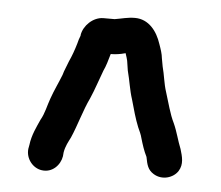

<svg xmlns="http://www.w3.org/2000/svg" viewBox="-39 -729 592 514"><g transform="rotate(5 256.5 -472.0)"><path d="M284 -589C285 -589 286 -589 287 -590C290 -581 292 -575 293 -570L297 -544C304 -518 307 -492 315 -468C322 -443 329 -417 338 -395C342 -386 347 -376 349 -367C354 -350 359 -334 367 -318C371 -297 374 -284 390 -274C414 -259 444 -269 456 -288C468 -307 462 -327 456 -347C447 -369 442 -392 432 -414C420 -438 413 -468 404 -496C397 -517 395 -541 389 -563L385 -585C384 -596 380 -608 375 -622C364 -656 341 -686 304 -686C284 -686 269 -681 250 -678H220C192 -678 167 -653 163 -628V-626C160 -619 158 -612 156 -604C151 -587 145 -570 138 -555L131 -537C128 -530 126 -524 124 -517C115 -494 105 -474 97 -451C90 -432 86 -410 76 -393C67 -373 55 -349 52 -323L50 -312C47 -285 67 -261 91 -258C119 -254 140 -276 144 -300L145 -311C148 -328 155 -340 161 -352C176 -386 187 -428 203 -461C214 -486 222 -512 232 -538C238 -550 243 -568 247 -582C247 -583 247 -583 248 -584C260 -584 274 -586 284 -589Z"/></g></svg>

Font: Electronic
Style: ExBlk
Weight: 900
Version: Version 1.011